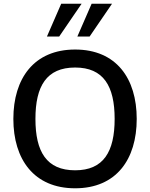

<svg xmlns="http://www.w3.org/2000/svg" viewBox="-20 -1002 808 1035"><path d="M385 -638C538 -638 598 -538 598 -361C598 -184 538 -84 385 -84C231 -84 171 -184 171 -361C171 -538 231 -638 385 -638ZM717 -361C717 -579 607 -735 385 -735C163 -735 52 -579 52 -361C52 -143 163 13 385 13C607 13 717 -143 717 -361ZM420 -982H310L233 -805H299ZM584 -982H474L397 -805H463Z"/></svg>

Font: Perun Medium
Style: Regular
Weight: 500
Foundry: Copyright (c) Stefan Peev, Context Ltd, 2016
Version: Version 1.089